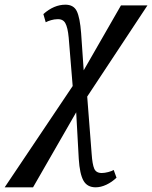

<svg xmlns="http://www.w3.org/2000/svg" viewBox="-127 -559 649 819"><path d="M183 -192 166 -399Q162 -442 151.5 -460.5Q141 -479 116 -477Q105 -477 91 -473Q77 -469 68 -464L58 -499Q103 -539 152 -539Q187 -539 200.5 -511.5Q214 -484 219 -418L230 -259L389 -536H502L245 -147L264 98Q267 142 275 160.5Q283 179 307 179Q319 179 334.5 175Q350 171 358 166L370 199Q350 218 326.5 229Q303 240 281 240Q245 240 229 211.5Q213 183 209 119L198 -80L14 240H-107Z"/></svg>

Font: Noto Serif CondSemiBold
Style: Italic
Weight: 600
Width: 3
Italic angle: -12°
Designer: Monotype Design Team
Foundry: Monotype Imaging Inc.
Version: Version 1.001